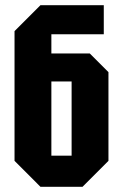

<svg xmlns="http://www.w3.org/2000/svg" viewBox="-20 -720 471 740"><path d="M178 -120H256V-406H178ZM136 0 36 -100V-600L136 -700H380V-588H178V-514H326L398 -442V-100L298 0Z"/></svg>

Font: Tektur Condensed SemiBold
Style: Regular
Weight: 600
Width: 3
Designer: Adam Jagosz
Foundry: Adam Jagosz
Version: Version 1.005;gftools[0.9.30]